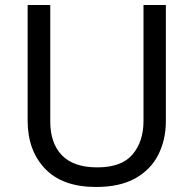

<svg xmlns="http://www.w3.org/2000/svg" viewBox="-20 -734 771 764"><path d="M640 -252Q640 -178 610 -118.5Q580 -59 518.5 -24.5Q457 10 362 10Q229 10 159.5 -62.5Q90 -135 90 -254V-714H180V-251Q180 -164 226.5 -116Q273 -68 367 -68Q464 -68 507.5 -119.5Q551 -171 551 -252V-714H640Z"/></svg>

Font: TSCustom
Style: Regular
Weight: 400
Designer: Monotype Design Team
Foundry: Monotype Imaging Inc.
Version: Version 2.004; ttfautohint (v1.8.3) -l 8 -r 50 -G 200 -x 14 